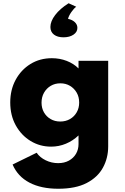

<svg xmlns="http://www.w3.org/2000/svg" viewBox="-20 -886 770 1181"><path d="M338.5 275Q232.5 275 160.8 237.2Q89 199.5 57.5 126L205.5 53.5Q225 82.5 261.2 100Q297.5 117.5 337.5 117.5Q375.5 117.5 403.8 102Q432 86.5 447.5 60Q463 33.5 463 0V-53Q428.5 -20 385.2 -2Q342 16 294.5 16Q225.5 16 168.5 -18.5Q111.5 -53 77.2 -114.5Q43 -176 43 -256Q43 -333.5 76.2 -395Q109.5 -456.5 167.2 -492.2Q225 -528 299 -528Q347.5 -528 390.2 -511.5Q433 -495 463 -465V-512H645.5V14Q645.5 86 613.2 145.2Q581 204.5 513 239.8Q445 275 338.5 275ZM350.5 -138.5Q384.5 -138.5 410.8 -153.8Q437 -169 452 -195.5Q467 -222 467 -255Q467 -289.5 451.8 -316Q436.5 -342.5 410.5 -358Q384.5 -373.5 351.5 -373.5Q318 -373.5 292 -358Q266 -342.5 250.8 -315.8Q235.5 -289 235.5 -254.5Q235.5 -221.5 250.2 -195.2Q265 -169 291 -153.8Q317 -138.5 350.5 -138.5ZM370.5 -656.5Q333.5 -656.5 311.8 -673.2Q290 -690 290 -720Q290 -755 319.5 -793.8Q349 -832.5 402 -866L449 -844.5Q434.5 -834.5 418.5 -811.2Q402.5 -788 398.5 -770Q425 -764.5 440.5 -749.5Q456 -734.5 456 -714.5Q456 -689 432 -672.8Q408 -656.5 370.5 -656.5Z"/></svg>

Font: Spartan Thin ExtraBold
Style: Regular
Weight: 800
Version: Version 1.004